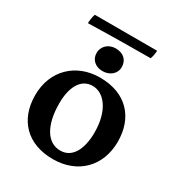

<svg xmlns="http://www.w3.org/2000/svg" viewBox="-175 -844 902 969"><g transform="rotate(30 276.5 -359.5)"><path d="M458 -728H95C89 -714 86 -687 86 -674C244 -678 388 -679 449 -679C455 -697 458 -714 458 -728ZM270 -501C314 -501 345 -530 345 -566C345 -607 318 -634 272 -634C232 -634 199 -607 199 -565C199 -528 228 -501 270 -501ZM275 9C421 9 516 -89 516 -231C516 -371 431 -467 277 -467C139 -467 37 -372 37 -227C37 -83 126 9 275 9ZM286 -47C209 -47 163 -126 163 -252C163 -345 197 -412 266 -412C333 -412 391 -339 391 -213C391 -116 356 -47 286 -47Z"/></g></svg>

Font: Vollkorn Semibold
Style: Regular
Weight: 600
Designer: Friedrich Althausen
Foundry: Friedrich Althausen
Version: Version 4.015;PS 004.015;hotconv 1.0.88;makeotf.lib2.5.64775